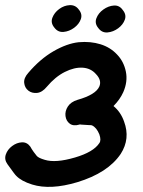

<svg xmlns="http://www.w3.org/2000/svg" viewBox="-22 -716 555 746"><path d="M103 1Q174 23 278 -8Q397 -44 447 -118Q485 -177 460 -244Q447 -281 419 -304Q444 -329 457 -358Q475 -399 467 -438Q459 -477 433 -504Q407 -532 368.5 -544Q330 -556 284 -552Q238 -547 186 -517Q134 -487 88 -433Q70 -413 72 -394Q74 -375 88 -364Q102 -353 122 -355Q142 -357 160 -379Q193 -418 230 -436.5Q267 -455 299 -453Q331 -451 351 -428Q374 -404 364 -380Q350 -348 279 -328Q253 -320 241.5 -302Q230 -284 232.5 -265Q235 -246 249 -235.5Q263 -225 287 -232L289 -233Q290 -232 291 -232Q293 -232 323 -230Q332 -230 335 -229Q353 -221 364 -194Q372 -171 364 -160Q341 -125 269 -104Q194 -82 152 -95Q128 -102 121 -110Q118 -113 109 -125.5Q100 -138 96 -146Q83 -164 63 -163Q43 -162 25 -148.5Q7 -135 0.5 -115.5Q-6 -96 7 -78Q37 -36 41 -33Q61 -12 103 1ZM284 -679Q271 -697 249 -696Q227 -695 208 -681Q189 -667 181.5 -647Q174 -627 189 -609Q203 -590 225 -592Q247 -594 266 -608Q285 -622 292 -641.5Q299 -661 284 -679ZM455 -677Q442 -696 420.5 -694.5Q399 -693 379.5 -679Q360 -665 352.5 -645Q345 -625 360 -607Q374 -588 396 -590Q418 -592 437 -606Q456 -620 463 -639.5Q470 -659 455 -677Z"/></svg>

Font: Balsamiq Sans
Style: Italic
Weight: 400
Italic angle: -12°
Designer: Michael Angeles
Foundry: Balsamiq SRL
Version: Version 1.020; ttfautohint (v1.8.4.7-5d5b);gftools[0.9.26]